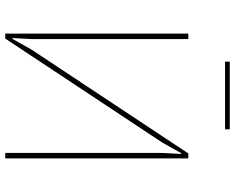

<svg xmlns="http://www.w3.org/2000/svg" viewBox="-102 -794 896 732"><g transform="rotate(90 346.0 -428.0)"><path d="M108 -698H129V-101L125 -27H128L169 -100L565 -698H584V0H563V-597L567 -671H564L523 -598L127 0H108ZM215 -856H473V-838H215Z"/></g></svg>

Font: Plexus Sans Thin
Style: Regular
Weight: 250
Version: Version 2.001;PS 002.001;hotconv 1.0.70;makeotf.lib2.5.58329